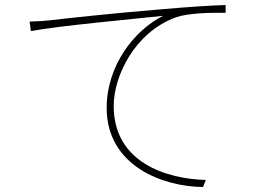

<svg xmlns="http://www.w3.org/2000/svg" viewBox="-20 -727 1040 765"><path d="M98 -641 103 -603C204 -623 509 -651 630 -664C514 -606 405 -465 405 -297C405 -67 628 17 789 18L800 -10C644 -14 433 -79 433 -305C433 -423 516 -598 681 -658C729 -675 818 -677 879 -676V-707C816 -705 738 -700 623 -690C438 -675 225 -652 179 -646C159 -644 135 -642 98 -641Z"/></svg>

Font: Noto Sans CJK SC Thin
Style: Regular
Weight: 100
Designer: Ryoko NISHIZUKA 西塚涼子 (kana, bopomofo & ideographs); Paul D. Hunt (Latin, Greek & Cyrillic); Sandoll Communications 산돌커뮤니
Foundry: Adobe
Version: Version 2.004;hotconv 1.0.118;makeotfexe 2.5.65603